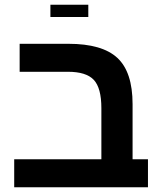

<svg xmlns="http://www.w3.org/2000/svg" viewBox="-20 -791 680 811"><path d="M63 -487.8V-606H269Q411.6 -606 475.8 -546.4Q540 -486.8 540 -351.1V-118.2H605V0H40V-118.2H408.2V-334Q408.2 -419.4 376.2 -453.6Q344.2 -487.8 267.1 -487.8ZM192.9 -771H353V-719.2H192.9Z"/></svg>

Font: Arial
Style: Bold
Weight: 700
Designer: Steve Matteson
Foundry: Ascender Corporation
Version: Version 2.00.3